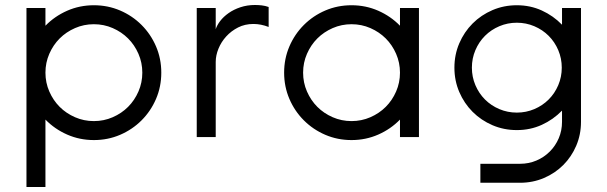

<svg xmlns="http://www.w3.org/2000/svg" viewBox="-20 -549 2433 769"><path d="M356 -528Q412 -528 461 -507Q510 -486 547 -449Q584 -412 605 -363Q626 -314 626 -258Q626 -202 605 -153Q584 -104 547 -67Q510 -30 461 -9Q412 12 356 12Q299 12 249 -10Q199 -32 162 -70V200H86V-517H162V-446Q199 -484 249 -506Q299 -528 356 -528ZM356 -452Q316 -452 280.5 -436.5Q245 -421 219 -395Q193 -369 177.5 -333.5Q162 -298 162 -258Q162 -218 177.5 -182.5Q193 -147 219 -121Q245 -95 280.5 -79.5Q316 -64 356 -64Q396 -64 431.5 -79.5Q467 -95 493 -121Q519 -147 534.5 -182.5Q550 -218 550 -258Q550 -298 534.5 -333.5Q519 -369 493 -395Q467 -421 431.5 -436.5Q396 -452 356 -452Z M1056 -521V-441Q1025 -453 995 -453Q961 -453 933.5 -439Q906 -425 886 -403Q866 -381 855 -354Q844 -327 844 -301V0H768V-517H844V-432Q849 -448 862 -465Q875 -482 895.5 -496.5Q916 -511 943 -520Q970 -529 1001 -529Q1014 -529 1028 -527.5Q1042 -526 1056 -521Z M1388 -528Q1445 -528 1495 -506Q1545 -484 1582 -446V-517H1658V0H1582V-70Q1545 -32 1495 -10Q1445 12 1388 12Q1332 12 1283 -9Q1234 -30 1197 -67Q1160 -104 1139 -153Q1118 -202 1118 -258Q1118 -314 1139 -363Q1160 -412 1197 -449Q1234 -486 1283 -507Q1332 -528 1388 -528ZM1388 -452Q1348 -452 1312.5 -436.5Q1277 -421 1251 -395Q1225 -369 1209.5 -333.5Q1194 -298 1194 -258Q1194 -218 1209.5 -182.5Q1225 -147 1251 -121Q1277 -95 1312.5 -79.5Q1348 -64 1388 -64Q1428 -64 1463.5 -79.5Q1499 -95 1525 -121Q1551 -147 1566.5 -182.5Q1582 -218 1582 -258Q1582 -298 1566.5 -333.5Q1551 -369 1525 -395Q1499 -421 1463.5 -436.5Q1428 -452 1388 -452Z M2050 -528Q2104 -528 2150 -507Q2196 -486 2231 -450V-517H2307V-61Q2307 -10 2288 34.5Q2269 79 2236 112Q2203 145 2158.5 164Q2114 183 2063 183H1904V107H2063Q2098 107 2128.5 94Q2159 81 2182 58Q2205 35 2218 4.5Q2231 -26 2231 -61V-106Q2196 -70 2150 -49Q2104 -28 2050 -28Q1998 -28 1952.5 -47.5Q1907 -67 1873 -101Q1839 -135 1819.5 -180.5Q1800 -226 1800 -278Q1800 -330 1819.5 -375.5Q1839 -421 1873 -455Q1907 -489 1952.5 -508.5Q1998 -528 2050 -528ZM2050 -458Q2013 -458 1980 -444Q1947 -430 1922.5 -405.5Q1898 -381 1884 -348Q1870 -315 1870 -278Q1870 -241 1884 -208Q1898 -175 1922.5 -150.5Q1947 -126 1980 -112Q2013 -98 2050 -98Q2087 -98 2120 -112Q2153 -126 2177.5 -150.5Q2202 -175 2216 -208Q2230 -241 2230 -278Q2230 -315 2216 -348Q2202 -381 2177.5 -405.5Q2153 -430 2120 -444Q2087 -458 2050 -458Z"/></svg>

Font: Afrihost Sans
Style: Regular
Weight: 400
Designer: Afrihost SP Pty Ltd
Version: Version 1.000